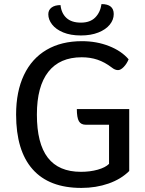

<svg xmlns="http://www.w3.org/2000/svg" viewBox="-20 -912 713 942"><path d="M614 -377V-73Q574 -33 512.5 -11.5Q451 10 379 10Q221 10 140 -81.5Q59 -173 59 -350Q59 -463 97.5 -544Q136 -625 208.5 -667.5Q281 -710 382 -710Q454 -710 515 -686Q576 -662 611 -621Q602 -599 587 -583.5Q572 -568 559 -568Q544 -568 528 -581Q494 -607 458.5 -619Q423 -631 381 -631Q273 -631 217 -559.5Q161 -488 161 -350Q161 -208 214.5 -138.5Q268 -69 377 -69Q422 -69 459.5 -79.5Q497 -90 515 -108V-300H401Q377 -300 367 -317.5Q357 -335 357 -377ZM217 -842Q217 -863 233 -875Q249 -887 277 -887Q281 -847 306 -824Q331 -801 377 -801Q422 -801 447 -826Q472 -851 478 -892Q538 -892 538 -843Q538 -815 518.5 -791Q499 -767 462.5 -752.5Q426 -738 377 -738Q326 -738 290 -753Q254 -768 235.5 -792Q217 -816 217 -842Z"/></svg>

Font: Krub Medium
Style: Regular
Weight: 500
Designer: Ekaluck Peanpanawate
Foundry: Cadson Demak Co.,Ltd.
Version: Version 1.000; ttfautohint (v1.6)